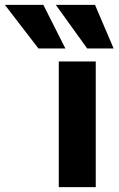

<svg xmlns="http://www.w3.org/2000/svg" viewBox="-177 -764 484 784"><path d="M63 0V-513H214V0ZM-20 -566 -157 -744H0L90 -566ZM179 -566 51 -744H211L287 -566Z"/></svg>

Font: REM SemiBold
Style: Regular
Weight: 600
Designer: Octavio Pardo
Foundry: Ashler Design
Version: Version 1.005;gftools[0.9.28]